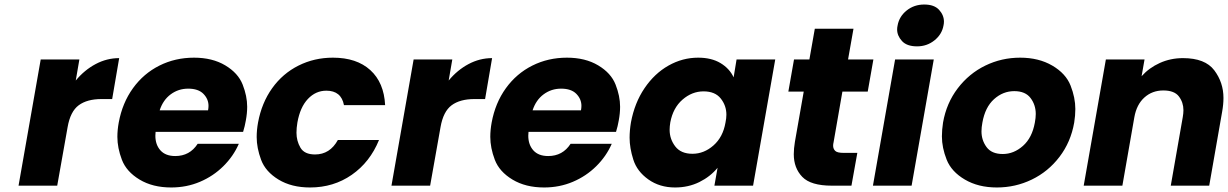

<svg xmlns="http://www.w3.org/2000/svg" viewBox="-20 -821 5430 849"><path d="M315 -465Q353 -511 402.5 -537.5Q452 -564 507 -564L476 -383H429Q365 -383 328 -355.5Q291 -328 279 -259L233 0H62L160 -558H331Z M1067 -288Q1063 -264 1055 -238H668Q667 -229 667 -221Q667 -181 689.5 -156Q712 -131 755 -131Q819 -131 854 -185H1036Q1012 -130 967.5 -86Q923 -42 864 -17Q805 8 737 8Q655 8 597 -27Q539 -62 519 -114.5Q499 -167 499 -216Q499 -246 505 -279Q521 -366 568 -431Q615 -496 685 -531Q755 -566 838 -566Q919 -566 976 -532Q1033 -498 1053 -447Q1073 -396 1073 -349Q1073 -320 1067 -288ZM900 -333Q902 -344 902 -353Q902 -383 879.5 -406Q857 -429 812 -429Q769 -429 735 -404Q701 -379 686 -333Z M1121 -279Q1137 -366 1183.5 -431Q1230 -496 1300 -531Q1370 -566 1452 -566Q1557 -566 1617.5 -511Q1678 -456 1683 -356H1501Q1489 -420 1423 -420Q1376 -420 1341.5 -383.5Q1307 -347 1295 -279Q1291 -255 1291 -234Q1291 -198 1308.5 -168Q1326 -138 1373 -138Q1439 -138 1474 -202H1656Q1616 -104 1535.5 -48Q1455 8 1351 8Q1269 8 1211.5 -27Q1154 -62 1134.5 -114.5Q1115 -167 1115 -215Q1115 -246 1121 -279Z M1964 -465Q2002 -511 2051.5 -537.5Q2101 -564 2156 -564L2125 -383H2078Q2014 -383 1977 -355.5Q1940 -328 1928 -259L1882 0H1711L1809 -558H1980Z M2716 -288Q2712 -264 2704 -238H2317Q2316 -229 2316 -221Q2316 -181 2338.5 -156Q2361 -131 2404 -131Q2468 -131 2503 -185H2685Q2661 -130 2616.5 -86Q2572 -42 2513 -17Q2454 8 2386 8Q2304 8 2246 -27Q2188 -62 2168 -114.5Q2148 -167 2148 -216Q2148 -246 2154 -279Q2170 -366 2217 -431Q2264 -496 2334 -531Q2404 -566 2487 -566Q2568 -566 2625 -532Q2682 -498 2702 -447Q2722 -396 2722 -349Q2722 -320 2716 -288ZM2549 -333Q2551 -344 2551 -353Q2551 -383 2528.5 -406Q2506 -429 2461 -429Q2418 -429 2384 -404Q2350 -379 2335 -333Z M2770 -280Q2786 -366 2830 -431Q2874 -496 2936 -531Q2998 -566 3067 -566Q3126 -566 3166 -542Q3206 -518 3224 -479L3237 -558H3408L3310 0H3139L3153 -79Q3121 -40 3072.5 -16Q3024 8 2965 8Q2897 8 2847 -27.5Q2797 -63 2780.5 -115Q2764 -167 2764 -212Q2764 -244 2770 -280ZM3188 -279Q3192 -298 3192 -314Q3192 -354 3167 -385.5Q3142 -417 3091 -417Q3040 -417 2998 -380.5Q2956 -344 2944 -280Q2941 -262 2941 -247Q2941 -206 2966 -173.5Q2991 -141 3042 -141Q3093 -141 3135 -178Q3177 -215 3188 -279Z M3771 -145 3745 0H3658Q3565 0 3527.5 -39Q3490 -78 3490 -139Q3490 -164 3495 -194L3534 -416H3466L3491 -558H3559L3583 -694H3754L3730 -558H3842L3817 -416H3705L3666 -192Q3664 -184 3664 -177Q3664 -163 3673 -154Q3682 -145 3710 -145Z M4035 -616Q3990 -616 3968.5 -639.5Q3947 -663 3947 -691Q3947 -699 3949 -708Q3956 -748 3989 -774.5Q4022 -801 4067 -801Q4111 -801 4132.5 -777.5Q4154 -754 4154 -725Q4154 -717 4152 -708Q4145 -669 4112 -642.5Q4079 -616 4035 -616ZM4109 -558 4011 0H3840L3938 -558Z M4388 8Q4306 8 4246.5 -27Q4187 -62 4166 -115Q4145 -168 4145 -218Q4145 -247 4150 -279Q4165 -365 4215 -430.5Q4265 -496 4337 -531Q4409 -566 4491 -566Q4573 -566 4633 -531Q4693 -496 4714 -442.5Q4735 -389 4735 -339Q4735 -310 4730 -279Q4715 -193 4665 -127.5Q4615 -62 4542.5 -27Q4470 8 4388 8ZM4414 -140Q4463 -140 4503.5 -176Q4544 -212 4556 -279Q4560 -300 4560 -317Q4560 -357 4537 -387.5Q4514 -418 4465 -418Q4415 -418 4375.5 -382.5Q4336 -347 4324 -279Q4320 -258 4320 -240Q4320 -201 4342.5 -170.5Q4365 -140 4414 -140Z M5211 -564Q5309 -564 5349.5 -510Q5390 -456 5390 -388Q5390 -359 5384 -326L5327 0H5157L5210 -303Q5213 -320 5213 -334Q5213 -368 5193 -394.5Q5173 -421 5124 -421Q5075 -421 5040.5 -390Q5006 -359 4996 -303L4943 0H4772L4870 -558H5041L5028 -484Q5061 -521 5108.5 -542.5Q5156 -564 5211 -564Z"/></svg>

Font: Fz Poppins
Style: Bold Italic
Weight: 700
Italic angle: -10°
Designer: Ninad Kale (Devanagari), Jonny Pinhorn (Latin)
Foundry: Indian Type Foundry
Version: Vit hóa bi Vntype.Com & FontZin.Com